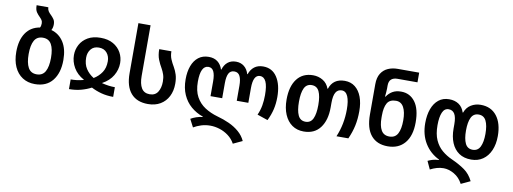

<svg xmlns="http://www.w3.org/2000/svg" viewBox="-74 -1202 5065 1895"><g transform="rotate(10 2459.0 -255.0)"><path d="M351 -544Q428 -523 473.5 -454Q519 -385 519 -272Q519 -143 458 -66.5Q397 10 281 10Q210 10 157 -24.5Q104 -59 75.5 -122.5Q47 -186 47 -272Q47 -390 96 -462Q145 -534 236 -549Q241 -557 243.5 -567.5Q246 -578 246 -591Q246 -612 237 -625Q228 -638 215 -651Q198 -667 181.5 -690.5Q165 -714 165 -760H282Q283 -737 293.5 -721Q304 -705 320 -690Q337 -674 351 -654Q365 -634 365 -602Q365 -569 351 -544ZM283 -88Q342 -88 368.5 -136Q395 -184 395 -272Q395 -361 368.5 -408Q342 -455 283 -455Q224 -455 197.5 -408Q171 -361 171 -272Q171 -184 197.5 -136Q224 -88 283 -88Z M623 0V-97Q653 -97 683 -100.5Q713 -104 751 -114V-117Q682 -155 647.5 -214.5Q613 -274 613 -340Q613 -396 639 -444.5Q665 -493 716.5 -523Q768 -553 844 -553Q920 -553 971.5 -523Q1023 -493 1049.5 -444.5Q1076 -396 1076 -340Q1076 -274 1041 -214.5Q1006 -155 936 -117V-114Q974 -105 1004.5 -101Q1035 -97 1066 -97V0Q1001 0 946.5 -14.5Q892 -29 844 -54Q796 -29 741.5 -14.5Q687 0 623 0ZM844 -150Q893 -180 923 -225Q953 -270 953 -336Q953 -386 924.5 -420.5Q896 -455 844 -455Q792 -455 764 -420.5Q736 -386 736 -336Q736 -270 765.5 -225Q795 -180 844 -150Z M1415 10Q1303 10 1244 -58.5Q1185 -127 1185 -258V-760H1307V-252Q1307 -174 1333 -131Q1359 -88 1416 -88Q1471 -88 1497 -129.5Q1523 -171 1523 -233Q1523 -274 1513 -303.5Q1503 -333 1488 -360Q1466 -397 1449 -439.5Q1432 -482 1432 -543H1554Q1554 -499 1568.5 -464.5Q1583 -430 1604 -395Q1623 -362 1635 -324Q1647 -286 1647 -234Q1647 -162 1619 -107Q1591 -52 1539 -21Q1487 10 1415 10Z M2309 250Q2284 204 2243 173.5Q2202 143 2154.5 128Q2107 113 2061 113Q2012 113 1970 126.5Q1928 140 1894 160L1853 81Q1876 67 1908 56Q1940 45 1971 42V38Q1904 15 1851.5 -30Q1799 -75 1769.5 -141.5Q1740 -208 1740 -296Q1740 -372 1761.5 -430Q1783 -488 1825 -520.5Q1867 -553 1928 -553Q1982 -553 2017 -526Q2052 -499 2067 -451H2071Q2085 -499 2118 -526Q2151 -553 2201 -553Q2249 -553 2282.5 -526Q2316 -499 2330 -451H2334Q2350 -499 2385 -526Q2420 -553 2473 -553Q2564 -553 2613 -478Q2662 -403 2662 -279Q2662 -213 2648.5 -155.5Q2635 -98 2606 -39L2500 -75Q2522 -124 2530.5 -173.5Q2539 -223 2539 -277Q2539 -369 2518.5 -412Q2498 -455 2459 -455Q2390 -455 2390 -322V-174H2274V-326Q2274 -387 2257 -421Q2240 -455 2201 -455Q2162 -455 2145 -422.5Q2128 -390 2128 -326V-174H2011V-322Q2011 -387 1994.5 -421Q1978 -455 1942 -455Q1863 -455 1863 -293Q1863 -202 1896 -142Q1929 -82 1985.5 -45.5Q2042 -9 2113 11Q2176 28 2233 54Q2290 80 2334 118Q2378 156 2401 207Z M2976 10Q2908 10 2859 -24.5Q2810 -59 2783 -122.5Q2756 -186 2756 -272Q2756 -404 2813 -478.5Q2870 -553 2974 -553Q3027 -553 3071.5 -526.5Q3116 -500 3135 -447H3139Q3174 -553 3291 -553Q3352 -553 3395 -519Q3438 -485 3460.5 -424.5Q3483 -364 3483 -283Q3483 -203 3468.5 -136Q3454 -69 3423 0H3304Q3332 -66 3345.5 -135Q3359 -204 3359 -278Q3359 -362 3339 -408.5Q3319 -455 3278 -455Q3238 -455 3218 -421.5Q3198 -388 3198 -316V-269Q3198 -142 3141 -66Q3084 10 2976 10ZM2978 -88Q3029 -88 3051.5 -135.5Q3074 -183 3074 -272Q3074 -361 3051.5 -408Q3029 -455 2977 -455Q2925 -455 2902.5 -408Q2880 -361 2880 -272Q2880 -184 2902.5 -136Q2925 -88 2978 -88Z M3818 10Q3709 10 3650.5 -60.5Q3592 -131 3592 -269V-573Q3592 -639 3618 -680.5Q3644 -722 3687.5 -741Q3731 -760 3783 -760H3999V-663H3798Q3759 -663 3736.5 -643.5Q3714 -624 3714 -580V-550Q3714 -534 3712 -511.5Q3710 -489 3708 -469H3713Q3736 -504 3771 -524.5Q3806 -545 3857 -545Q3945 -545 3997.5 -475Q4050 -405 4050 -270Q4050 -136 3988.5 -63Q3927 10 3818 10ZM3818 -88Q3876 -88 3901 -135.5Q3926 -183 3926 -268Q3926 -353 3900 -400Q3874 -447 3823 -447Q3759 -447 3734.5 -403.5Q3710 -360 3710 -280V-257Q3710 -177 3735.5 -132.5Q3761 -88 3818 -88Z M4593 250Q4561 189 4507 158Q4453 127 4401 127Q4366 127 4333.5 136.5Q4301 146 4268 163L4231 83Q4251 73 4277 65Q4303 57 4341 55V51Q4248 6 4196 -79.5Q4144 -165 4144 -280Q4144 -362 4166.5 -423Q4189 -484 4232 -518.5Q4275 -553 4337 -553Q4394 -553 4433.5 -526.5Q4473 -500 4490 -447H4494Q4513 -500 4556.5 -526.5Q4600 -553 4653 -553Q4757 -553 4814.5 -479.5Q4872 -406 4872 -278Q4872 -196 4845 -134Q4818 -72 4768.5 -38Q4719 -4 4652 -4Q4579 -4 4529.5 -38Q4480 -72 4454.5 -133Q4429 -194 4429 -275V-319Q4429 -389 4409 -422Q4389 -455 4349 -455Q4307 -455 4287 -409Q4267 -363 4267 -281Q4267 -192 4293.5 -133Q4320 -74 4365 -36Q4410 2 4464 26Q4544 62 4598.5 101Q4653 140 4685 207ZM4650 -102Q4702 -102 4725 -149Q4748 -196 4748 -278Q4748 -362 4725 -408.5Q4702 -455 4650 -455Q4598 -455 4575.5 -408.5Q4553 -362 4553 -278Q4553 -195 4575.5 -148.5Q4598 -102 4650 -102Z"/></g></svg>

Font: Noto Sans Georgian SemiCondensed SemiBold
Style: Regular
Weight: 600
Width: 4
Designer: Monotype Design Team, Akaki Razmadze
Foundry: Google LLC
Version: Version 2.005; ttfautohint (v1.8.4.7-5d5b)